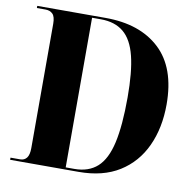

<svg xmlns="http://www.w3.org/2000/svg" viewBox="-80 -795 892 877"><g transform="rotate(10 366.5 -357.0)"><path d="M23 0V-10H68Q87 -10 98 -24Q109 -38 109 -70V-646Q109 -679 96.5 -691.5Q84 -704 63 -704H23V-714H340Q500 -714 591.5 -628.5Q683 -543 683 -373Q683 -264 644 -179.5Q605 -95 529 -47.5Q453 0 340 0ZM319 -10Q385 -10 425.5 -46.5Q466 -83 484 -163Q502 -243 502 -374Q502 -492 484 -564.5Q466 -637 425.5 -670.5Q385 -704 320 -704H279V-10Z"/></g></svg>

Font: Noto Serif Display SemiCondensed ExtraBold
Style: Regular
Weight: 800
Width: 4
Designer: Monotype Design Team
Foundry: Monotype Imaging Inc.
Version: Version 2.009